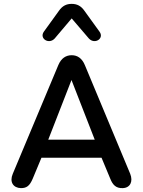

<svg xmlns="http://www.w3.org/2000/svg" viewBox="-20 -963 738 991"><path d="M88 8C117 8 133 -3 149 -41L194 -149H504L549 -41C562 -8 579 9 613 8C652 7 668 -26 652 -66L418 -627C403 -663 379 -678 350 -678C321 -678 296 -663 281 -627L46 -66C28 -24 48 7 88 8ZM349 -550 469 -242H229ZM262 -764 350 -868 439 -764C469 -732 519 -764 494 -799L416 -907C398 -933 377 -943 350 -943C323 -943 302 -933 284 -907L206 -799C182 -764 232 -732 262 -764Z"/></svg>

Font: SN Pro Medium
Style: Regular
Weight: 500
Designer: Tobias Whetton
Foundry: Supernotes
Version: Version 1.003;Glyphs 3.3 (3324)